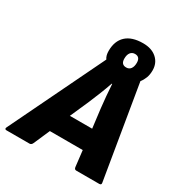

<svg xmlns="http://www.w3.org/2000/svg" viewBox="-217 -933 1009 1067"><g transform="rotate(30 287.5 -399.5)"><path d="M-24 0Q-30 0 -32 -4Q-34 -8 -31 -14L261 -618Q254 -628 251 -640Q248 -652 248 -667Q248 -730 285 -764.5Q322 -799 394 -799Q449 -799 481.5 -770Q514 -741 514 -694Q514 -667 506 -646Q498 -625 485 -609L584 -14Q587 0 572 0H425Q413 0 411 -14L399 -117H188L143 -14Q137 0 125 0ZM242 -246H385L370 -367Q366 -404 362.5 -442Q359 -480 357 -517H354Q341 -479 326 -441.5Q311 -404 295 -366ZM378 -635Q397 -635 407 -649Q417 -663 417 -687Q417 -725 384 -725Q366 -725 355.5 -711.5Q345 -698 345 -673Q345 -635 378 -635Z"/></g></svg>

Font: Sofia Sans Black
Style: Italic
Weight: 900
Italic angle: -9°
Version: Version 4.100-B